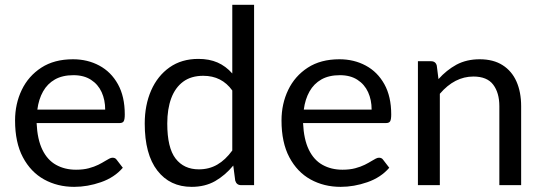

<svg xmlns="http://www.w3.org/2000/svg" viewBox="-20 -756 2214 784"><path d="M283 7Q215 7 160.2 -23.2Q105.5 -53.5 73.5 -113.8Q41.5 -174 41.5 -264Q41.5 -332 68.8 -388.8Q96 -445.5 148.8 -479.8Q201.5 -514 278 -514Q337.5 -514 385.5 -488.2Q433.5 -462.5 461.5 -412.2Q489.5 -362 489.5 -288.5Q489.5 -268.5 485.2 -261Q481 -253.5 468 -253.5H129.5Q132.5 -187 153 -144.8Q173.5 -102.5 209 -82.8Q244.5 -63 290.5 -63Q320 -63 342.5 -69Q365 -75 381.5 -83.2Q398 -91.5 410 -99Q419 -104.5 426.2 -108.2Q433.5 -112 439.5 -112Q451 -112 456.5 -103.5L481.5 -71Q447 -31 392 -12Q337.5 7 283 7ZM409.5 -308.5Q409.5 -348 395 -379.8Q380.5 -411.5 351.5 -430.2Q322.5 -449 280 -449Q235 -449 204.2 -431.5Q173.5 -414 155.8 -382.5Q138 -351 132.5 -308.5Z M762.5 7Q674 7 622.5 -59.5Q571 -126 571 -251.5Q571 -327 597.2 -386.8Q623.5 -446.5 672.5 -481Q721.5 -515.5 790 -515.5Q834.5 -515.5 868.2 -500.8Q902 -486 928.5 -456V-736.5H1017.5V0H964.5Q946 0 940.5 -18.5L932.5 -80Q900 -40.5 858.5 -16.5Q817 7 762.5 7ZM792 -64.5Q834 -64.5 867.2 -83.8Q900.5 -103 928.5 -141.5V-386.5Q885.5 -446.5 810 -446.5Q760.5 -446.5 728 -422.5Q695.5 -398.5 679.2 -354.8Q663 -311 663 -251.5Q663 -152.5 697 -108.5Q731 -64.5 792 -64.5Z M1371 7Q1303 7 1248.2 -23.2Q1193.5 -53.5 1161.5 -113.8Q1129.5 -174 1129.5 -264Q1129.5 -332 1156.8 -388.8Q1184 -445.5 1236.8 -479.8Q1289.5 -514 1366 -514Q1425.5 -514 1473.5 -488.2Q1521.5 -462.5 1549.5 -412.2Q1577.5 -362 1577.5 -288.5Q1577.5 -268.5 1573.2 -261Q1569 -253.5 1556 -253.5H1217.5Q1220.5 -187 1241 -144.8Q1261.5 -102.5 1297 -82.8Q1332.5 -63 1378.5 -63Q1408 -63 1430.5 -69Q1453 -75 1469.5 -83.2Q1486 -91.5 1498 -99Q1507 -104.5 1514.2 -108.2Q1521.5 -112 1527.5 -112Q1539 -112 1544.5 -103.5L1569.5 -71Q1535 -31 1480 -12Q1425.5 7 1371 7ZM1497.5 -308.5Q1497.5 -348 1483 -379.8Q1468.5 -411.5 1439.5 -430.2Q1410.5 -449 1368 -449Q1323 -449 1292.2 -431.5Q1261.5 -414 1243.8 -382.5Q1226 -351 1220.5 -308.5Z M2108 0H2019V-322.5Q2019 -377 1994 -410.2Q1969 -443.5 1913 -443.5Q1836.5 -443.5 1776 -373V0H1686.5V-506H1740Q1759 -506 1763.5 -488L1770.5 -433Q1803 -469.5 1844 -492Q1885.5 -514 1938.5 -514Q1994.5 -514 2032.2 -490Q2070 -466 2089 -423Q2108 -380 2108 -322.5Z"/></svg>

Font: Verano Sans
Style: Regular
Weight: 400
Designer: Lukasz Dziedzic with Adam Twardoch and Botio Nikoltchev
Foundry: tyPoland Lukasz Dziedzic
Version: Version 3.001;December 28, 2019;FontCreator 12.0.0.2547 64-b